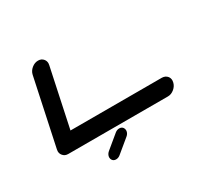

<svg xmlns="http://www.w3.org/2000/svg" viewBox="-181 -958 1497 1418"><g transform="rotate(-30 567.0 -249.0)"><path d="M1022 -142.1Q1051.8 -141.1 1067.9 -121.1Q1079.6 -106.4 1079.6 -86.9Q1079.6 -79.6 1077.6 -71.3Q1071.3 -42 1046.1 -21Q1021 0 991.7 0H141.6Q112.3 0 96.2 -21Q84 -36.1 84 -55.7Q84 -63 85.9 -71.3L206.5 -638.2Q212.9 -667.5 238 -688.2Q263.2 -709 292.5 -709Q321.8 -709 337.9 -688.5Q350.1 -673.3 350.1 -653.8Q350.1 -646.5 348.1 -638.2L242.7 -142.1ZM598.6 71.3Q594.7 90.3 578.1 104L464.4 197.8Q447.8 211.4 428.2 211.4Q409.2 211.4 398.4 197.8Q390.6 187.5 390.6 174.3Q390.6 169.9 391.6 164.6Q396 145.5 412.6 131.3L525.4 38.1Q542 24.4 561.5 24.4Q581.1 24.4 591.8 38.1Q599.6 48.3 599.6 61.5Q599.6 65.9 598.6 71.3Z"/></g></svg>

Font: Robtronika
Style: Italic
Weight: 400
Italic angle: -12°
Designer: GGBot
Version: 1.00